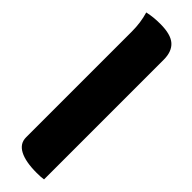

<svg xmlns="http://www.w3.org/2000/svg" viewBox="-314 -764 927 927"><g transform="rotate(45 150.0 -300.5)"><path d="M36 -757Q59 -762 79 -764Q99 -766 124 -766Q195 -766 226 -738.5Q257 -711 257 -655V162Q241 165 209 165Q133 165 92.5 143.5Q52 122 52 80V-642Q52 -673 48 -701.5Q44 -730 36 -757Z"/></g></svg>

Font: Recursive Sn Csl St Blk
Style: Regular
Weight: 900
Version: Version 1.079;hotconv 1.0.112;makeotfexe 2.5.65598; ttfautoh